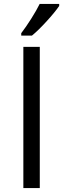

<svg xmlns="http://www.w3.org/2000/svg" viewBox="-20 -951 319 971"><path d="M98.1 0V-713.9H181.2V0ZM87.4 -783.2Q110.8 -813.5 137.9 -856.4Q165 -899.4 180.7 -931.2H279.3V-920.9Q257.8 -889.2 215.3 -842.8Q172.9 -796.4 141.6 -771H87.4Z"/></svg>

Font: Zoram GWebM
Style: Regular
Weight: 400
Foundry: Ascender Corporation
Version: Version 1.000